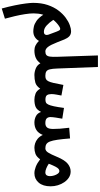

<svg xmlns="http://www.w3.org/2000/svg" viewBox="520 -1298 1165 2246"><g transform="rotate(90 1103.0 -175.5)"><path d="M80 387Q58 308 43 234.5Q28 161 21 104.5Q14 48 14 20Q14 -77 39 -150.5Q64 -224 103.5 -276Q143 -328 188 -361Q233 -394 275 -409Q317 -424 345 -424Q383 -424 405 -403Q427 -382 442 -345.5Q457 -309 475 -262Q506 -183 530 -153Q554 -123 582 -123Q612 -123 627.5 -105Q643 -87 643 -61Q643 -33 624.5 -14Q606 5 572 5Q539 5 511.5 -8.5Q484 -22 459 -48Q443 -19 414.5 -0.5Q386 18 346 18Q324 18 292.5 11.5Q261 5 225 -19.5Q189 -44 153 -99Q144 -69 140.5 -40.5Q137 -12 137 14Q137 57 146 115Q155 173 169.5 234.5Q184 296 199 350ZM352 -106Q379 -106 386 -123Q393 -140 386 -159Q363 -222 351.5 -251.5Q340 -281 333.5 -289Q327 -297 319 -297Q306 -297 285 -283Q264 -269 244 -250Q224 -231 213 -216Q243 -170 278.5 -138Q314 -106 352 -106Z M571 5 581 -123Q609 -123 623.5 -134.5Q638 -146 642.5 -176Q647 -206 645 -261L629 -738H764L782 -263Q784 -206 791.5 -175.5Q799 -145 817 -134Q835 -123 868 -123Q899 -123 914 -105Q929 -87 929 -61Q929 -31 911 -13Q893 5 859 5Q822 5 782.5 -10.5Q743 -26 721 -65Q695 -28 658 -11.5Q621 5 571 5Z M857 5 867 -123Q889 -123 904 -129.5Q919 -136 930 -156.5Q941 -177 951 -219.5Q961 -262 974 -334L1098 -311Q1094 -289 1087.5 -255Q1081 -221 1081 -195Q1081 -161 1093.5 -142.5Q1106 -124 1146 -124Q1166 -124 1179.5 -130Q1193 -136 1203.5 -157.5Q1214 -179 1223.5 -222.5Q1233 -266 1243 -341L1369 -321Q1362 -285 1356 -245.5Q1350 -206 1350 -183Q1350 -155 1365.5 -139Q1381 -123 1421 -123Q1455 -123 1472 -143.5Q1489 -164 1489 -214Q1489 -249 1486 -294Q1483 -339 1475 -402L1600 -412Q1607 -321 1615.5 -264Q1624 -207 1636 -176.5Q1648 -146 1667.5 -134.5Q1687 -123 1716 -123Q1747 -123 1762.5 -105Q1778 -87 1778 -61Q1778 -31 1760 -13Q1742 5 1707 5Q1686 5 1658.5 -3Q1631 -11 1604.5 -32.5Q1578 -54 1559 -93Q1538 -41 1501 -18Q1464 5 1414 5Q1374 5 1339 -13Q1304 -31 1290 -73Q1265 -24 1231.5 -9.5Q1198 5 1146 5Q1113 5 1077.5 -7.5Q1042 -20 1018 -63Q986 -17 947 -6Q908 5 857 5Z M1706 5 1715 -123Q1744 -123 1764.5 -154.5Q1785 -186 1816 -261Q1853 -350 1895.5 -384.5Q1938 -419 1986 -419Q2025 -419 2056.5 -399Q2088 -379 2111.5 -345Q2135 -311 2147.5 -269.5Q2160 -228 2160 -185Q2160 -95 2117 -45Q2074 5 2007 5Q1973 5 1932 -10.5Q1891 -26 1844 -62Q1814 -20 1780.5 -7.5Q1747 5 1706 5ZM1981 -287Q1969 -287 1957 -278Q1945 -269 1930.5 -242Q1916 -215 1896 -163Q1923 -145 1950 -134Q1977 -123 1997 -123Q2020 -123 2030.5 -137.5Q2041 -152 2041 -176Q2041 -201 2033 -226.5Q2025 -252 2011.5 -269.5Q1998 -287 1981 -287Z"/></g></svg>

Font: Noto Sans Arabic ExtCond
Style: Bold
Weight: 700
Width: 2
Designer: Monotype Design Team, Nadine Chahine, Nizar Qandah and Khaled Hosny
Foundry: Monotype Imaging Inc.
Version: Version 2.012; ttfautohint (v1.8.4.7-5d5b)